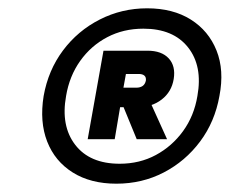

<svg xmlns="http://www.w3.org/2000/svg" viewBox="-20 -732 553 462"><path d="M260 -290Q198 -290 155 -317Q112 -344 93.5 -391.5Q75 -439 85 -501Q96 -563 131.5 -610.5Q167 -658 220 -685Q273 -712 334 -712Q396 -712 439 -685Q482 -658 501 -610.5Q520 -563 508 -501Q497 -439 461.5 -391.5Q426 -344 374 -317Q322 -290 260 -290ZM309 -397 270 -492H339L382 -397ZM268 -338Q316 -338 355 -359Q394 -380 420.5 -416.5Q447 -453 455 -501Q468 -573 432.5 -618Q397 -663 325 -663Q277 -663 238 -642.5Q199 -622 173 -585.5Q147 -549 139 -501Q126 -429 161 -383.5Q196 -338 268 -338ZM191 -397 229 -610H335Q369 -610 386 -591.5Q403 -573 398 -542Q393 -511 369 -492.5Q345 -474 311 -474H269L256 -397ZM277 -521H308Q317 -521 323 -525Q329 -529 331 -538Q332 -546 327.5 -550Q323 -554 314 -554H283Z"/></svg>

Font: DM Sans 9pt ExtraBold
Style: Italic
Weight: 800
Italic angle: -10°
Version: Version 4.004;gftools[0.9.30]